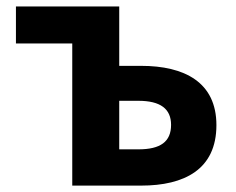

<svg xmlns="http://www.w3.org/2000/svg" viewBox="-20 -580 738 600"><path d="M205.8 0H421.1C555.8 0 656.3 -50.3 656.3 -189C656.3 -323.5 555.8 -374.2 421.1 -374.2H352.6V-559.8H29.8V-444.1H205.8ZM352.6 -113.3V-265H412.4C481.4 -265 514.6 -239.9 514.6 -189.8C514.6 -137.1 481.4 -113.3 412.4 -113.3Z"/></svg>

Font: Source Han Sans JP VF
Style: Regular
Weight: 250
Designer: Ryoko NISHIZUKA 西塚涼子 (kana, bopomofo & ideographs); Paul D. Hunt (Latin, Greek & Cyrillic); Sandoll Communications 산돌커뮤니
Foundry: Adobe
Version: Version 2.004;hotconv 1.0.118;makeotfexe 2.5.65603